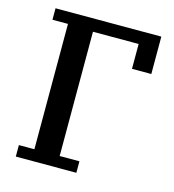

<svg xmlns="http://www.w3.org/2000/svg" viewBox="-105 -786 789 873"><g transform="rotate(15 289.5 -349.0)"><path d="M49 -54H122V-644H49V-698H547V-522H456V-639H241V-54H334V0H49Z"/></g></svg>

Font: IBM Plex Serif Medium
Style: Regular
Weight: 500
Designer: Mike Abbink, Paul van der Laan, Pieter van Rosmalen
Foundry: Bold Monday
Version: Version 2.5